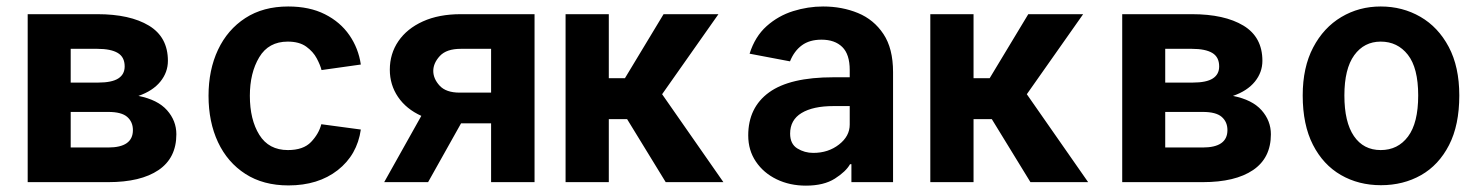

<svg xmlns="http://www.w3.org/2000/svg" viewBox="-20 -573 4645 604"><path d="M320.3 0H67.1V-528.4H286.2Q388.8 -528.4 448.5 -492.4Q508.2 -456.3 508.2 -381.7Q508.2 -345.5 484.4 -316.2Q460.6 -286.9 415.5 -271.3Q476.2 -259.2 505.5 -226.2Q534.8 -193.2 534.8 -150.6Q534.8 -76 478.7 -38Q422.6 0 320.3 0ZM202.4 -419.4V-313.2H288.7Q332 -313.2 352.1 -326.2Q372.2 -339.1 372.2 -364Q372.2 -393.5 350.5 -406.4Q328.8 -419.4 286.2 -419.4ZM398.1 -163.7Q398.1 -189.6 380.1 -205.3Q362.2 -220.9 320.3 -220.9H202.4V-109H320.3Q398.1 -109 398.1 -163.7Z M1115.1 -370 991.5 -352.6Q987.6 -368.3 976.4 -389.4Q965.2 -410.5 943.4 -426.3Q921.5 -442.1 885.3 -442.1Q824.9 -442.1 795.5 -392.9Q766 -343.8 766 -271.7Q766 -196.7 795.8 -148.8Q825.6 -100.9 885.7 -100.9Q934.3 -100.9 958.6 -126.4Q983 -152 990.8 -182.2L1115.1 -165.5Q1103.7 -85.6 1042.3 -37.6Q980.8 10.3 887.4 10.3Q808.2 10.3 752 -25.9Q695.7 -62.1 665.8 -125.7Q636 -189.3 636 -271.7Q636 -353 665.8 -416.4Q695.7 -479.8 751.8 -516.2Q807.9 -552.6 886.7 -552.6Q953.8 -552.6 1002.1 -528.2Q1050.4 -503.9 1079 -462.5Q1107.6 -421.2 1115.1 -370Z M1429.7 -528.4H1661.6V0H1524.9V-185H1430.4L1326.7 0H1188.6L1305.4 -208.5Q1257.8 -230.1 1232.1 -268.1Q1206.3 -306.1 1206.3 -353.7Q1206.3 -404.1 1233.3 -443.5Q1260.3 -483 1310.4 -505.7Q1360.4 -528.4 1429.7 -528.4ZM1426.1 -281.6H1524.9V-419.4H1429.7Q1384.6 -419.4 1363.8 -397Q1343 -374.6 1343 -349.8Q1343 -325.3 1363.1 -303.4Q1383.2 -281.6 1426.1 -281.6Z M2074.2 0 1952.8 -198.2H1895.2V0H1759.2V-528.4H1895.2V-327.1H1946L2067.5 -528.4H2240.1L2062.9 -276.6L2255.7 0Z M2658.4 0V-56.5H2654.1Q2641.3 -33.4 2606.5 -11.2Q2571.7 11 2515.3 11Q2464.5 11 2423.3 -8.9Q2382.1 -28.8 2358 -64.5Q2333.8 -100.1 2333.8 -147Q2333.8 -234.7 2399.3 -282.3Q2464.8 -329.9 2601.6 -329.9H2653.1V-352.6Q2653.1 -402.3 2629.6 -425.2Q2606.2 -448.2 2564.3 -448.2Q2526.6 -448.2 2502.5 -430.4Q2478.3 -412.6 2465.2 -380L2338.1 -404.1Q2355.1 -458.1 2391.7 -490.8Q2428.3 -523.4 2475 -538Q2521.7 -552.6 2569.2 -552.6Q2628.9 -552.6 2679 -532Q2729 -511.4 2759.2 -465.9Q2789.4 -420.5 2789.4 -346.2V0ZM2653.1 -239.3H2602.3Q2537.6 -239.3 2501.6 -217.5Q2465.6 -195.7 2465.6 -152.7Q2465.6 -120 2488.3 -106Q2511 -92 2538.4 -92Q2585.6 -92 2619.3 -118.3Q2653.1 -144.5 2653.1 -181.1Z M3221.6 0 3100.1 -198.2H3042.6V0H2906.6V-528.4H3042.6V-327.1H3093.4L3214.8 -528.4H3387.4L3210.2 -276.6L3403.1 0Z M3763.5 0H3510.3V-528.4H3729.4Q3832 -528.4 3891.7 -492.4Q3951.3 -456.3 3951.3 -381.7Q3951.3 -345.5 3927.6 -316.2Q3903.8 -286.9 3858.7 -271.3Q3919.4 -259.2 3948.7 -226.2Q3978 -193.2 3978 -150.6Q3978 -76 3921.9 -38Q3865.8 0 3763.5 0ZM3645.6 -419.4V-313.2H3731.9Q3775.2 -313.2 3795.3 -326.2Q3815.3 -339.1 3815.3 -364Q3815.3 -393.5 3793.7 -406.4Q3772 -419.4 3729.4 -419.4ZM3841.3 -163.7Q3841.3 -189.6 3823.3 -205.3Q3805.4 -220.9 3763.5 -220.9H3645.6V-109H3763.5Q3841.3 -109 3841.3 -163.7Z M4324.2 9.6Q4253.9 9.6 4198.2 -22.5Q4142.4 -54.7 4110.3 -117.5Q4078.1 -180.4 4078.1 -272.7Q4078.1 -361.2 4111 -423.7Q4143.8 -486.2 4199.6 -519.4Q4255.3 -552.6 4323.5 -552.6Q4392 -552.6 4448.2 -520.2Q4504.3 -487.9 4537.5 -425.4Q4570.7 -362.9 4570.7 -272.7Q4570.7 -179.3 4538.4 -116.5Q4506 -53.6 4450.3 -22Q4394.5 9.6 4324.2 9.6ZM4323.5 -100.9Q4377.5 -100.9 4409.4 -143.5Q4441.4 -186.1 4441.4 -272.7Q4441.4 -359.4 4408.9 -400.7Q4376.4 -442.1 4323.5 -442.1Q4271.3 -442.1 4240.2 -399.3Q4209.2 -356.5 4209.2 -272.7Q4209.2 -188.9 4239.2 -144.9Q4269.2 -100.9 4323.5 -100.9Z"/></svg>

Font: Interface
Style: Bold
Weight: 700
Designer: Rasmus Andersson
Foundry: rsms
Version: Version 1.8